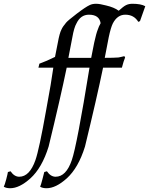

<svg xmlns="http://www.w3.org/2000/svg" viewBox="-177 -731 791 1019"><path d="M594 -698Q566 -620 566 -619L557 -615Q534 -653 488 -653Q446 -653 422 -607Q411 -585 400 -533L379 -424Q428 -424 452 -426Q453 -426 457 -427Q461 -428 468.5 -429.5Q476 -431 483 -433L487 -426Q479 -407 470 -372H370Q337 -212 274 47Q239 160 177 216Q119 268 70 268Q49 268 36 260Q40 252 48 221Q55 195 58 182L72 178Q92 207 118 207Q174 207 204 119Q231 42 298 -372H177Q144 -212 81 47Q46 160 -16 216Q-74 268 -123 268Q-144 268 -157 260Q-153 254 -144 221Q-136 190 -135 182L-121 178Q-101 207 -75 207Q-20 207 11 119Q31 62 68 -147Q96 -297 106 -372H27L32 -393Q71 -407 115 -429L130 -505Q139 -555 149 -574Q156 -590 174 -611Q183 -622 230 -658Q277 -694 299 -704Q313 -711 333 -711Q352 -711 386 -702Q429 -692 453 -674Q478 -697 492.5 -704Q507 -711 526 -711Q571 -711 594 -698ZM357 -608Q350 -653 295 -653Q251 -653 229 -607Q216 -585 207 -533L186 -424H307L323 -505Q334 -555 342 -574Q347 -590 357 -608Z"/></svg>

Font: GFS Didot
Style: Italic
Weight: 400
Italic angle: -12°
Designer: Takis Katsoulidis and George D. Matthiopoulos
Foundry: George Matthiopoulos and Takis Katsoulidis
Version: Version 1.0